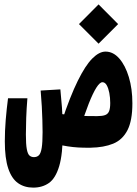

<svg xmlns="http://www.w3.org/2000/svg" viewBox="-20 -669 626 876"><path d="M393.6 4.9Q361.3 5.4 336.9 3.9Q312.5 2.4 289.3 -1.2Q266.1 -4.9 235.8 -10.7L254.9 -149.4Q274.4 -147 294.7 -144.5Q314.9 -142.1 345.2 -140.6Q375.5 -139.2 423.3 -139.2Q446.8 -139.2 459.7 -144Q472.7 -148.9 477.8 -161.9Q482.9 -174.8 482.9 -199.2Q482.9 -223.1 478.8 -244.9Q474.6 -266.6 466.8 -280.3Q459 -293.9 447.3 -293.9Q435.5 -293.9 419.9 -269.5Q404.3 -245.1 385 -196.5Q365.7 -147.9 342.8 -74.2L261.7 -114.7Q300.3 -230.5 335 -300.5Q369.6 -370.6 401.1 -402.1Q432.6 -433.6 461.4 -433.6Q496.6 -433.6 524.2 -402.1Q551.8 -370.6 567.9 -317.1Q584 -263.7 584 -197.8Q584 -118.2 561.3 -74.5Q538.6 -30.8 496.1 -13.4Q453.6 3.9 393.6 4.9ZM131.8 187Q91.3 187 62.3 166.5Q33.2 146 17.6 99.6Q2 53.2 2 -23.9Q2 -71.8 6.1 -122.1Q10.3 -172.4 16.6 -220.7H105Q101.1 -173.3 99.6 -131.3Q98.1 -89.4 98.1 -55.7Q98.1 -10.7 102.3 11.5Q106.4 33.7 114.7 40.8Q123 47.9 134.8 47.9Q149.4 47.9 158 38.8Q166.5 29.8 170.4 5.1Q174.3 -19.5 174.3 -66.4Q174.3 -92.3 173.3 -121.3Q172.4 -150.4 170.7 -183.6Q168.9 -216.8 165.5 -255.9L255.4 -261.2Q260.3 -211.9 262.7 -178.5Q265.1 -145 265.9 -119.1Q266.6 -93.3 266.6 -66.4Q266.6 34.2 250 89.4Q233.4 144.5 203.4 165.8Q173.3 187 131.8 187ZM429.7 -469.7 340.3 -559.1 429.7 -648.9 519 -559.1Z"/></svg>

Font: Cascadia Code
Style: Regular
Weight: 400
Monospace: yes
Designer: Aaron Bell
Foundry: Saja Typeworks
Version: Version 2106.017